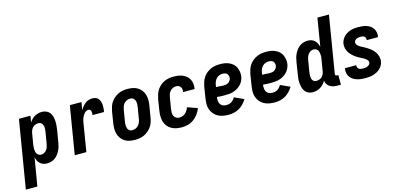

<svg xmlns="http://www.w3.org/2000/svg" viewBox="-113 -1265 4191 2011"><g transform="rotate(-15 1983.0 -260.0)"><path d="M-34 215 88 -520H213L201 -450Q212 -467 227 -482.5Q242 -498 260 -508Q278 -518 298.5 -523Q319 -528 338 -528Q364 -528 386.5 -518Q409 -508 423 -489Q437 -470 443 -446.5Q449 -423 450.5 -398Q452 -373 449.5 -347.5Q447 -322 443 -297L423 -177Q419 -155 413.5 -133Q408 -111 397.5 -90.5Q387 -70 373 -51Q359 -32 340 -18.5Q321 -5 298.5 1.5Q276 8 254 8Q232 8 212.5 1.5Q193 -5 178 -19Q163 -33 154 -51.5Q145 -70 142 -90L91 215ZM219 -97Q235 -97 251 -106Q267 -115 277.5 -129.5Q288 -144 293 -160.5Q298 -177 301 -194L321 -314Q323 -326 324 -338Q325 -350 324.5 -362Q324 -374 320.5 -385Q317 -396 310.5 -405Q304 -414 293 -418.5Q282 -423 270 -423Q255 -423 239 -417Q223 -411 211 -399Q199 -387 192.5 -371.5Q186 -356 183 -341L163 -221Q161 -207 160 -193.5Q159 -180 159.5 -167Q160 -154 163.5 -141Q167 -128 174.5 -118Q182 -108 193.5 -102.5Q205 -97 219 -97Z M554 0 640 -520H766L752 -434Q762 -453 775.5 -470.5Q789 -488 806.5 -501.5Q824 -515 844.5 -521.5Q865 -528 885 -528Q905 -528 922 -521.5Q939 -515 950 -501Q961 -487 966.5 -469.5Q972 -452 973 -433.5Q974 -415 972.5 -396Q971 -377 968 -358H842Q844 -368 844.5 -378.5Q845 -389 842.5 -399Q840 -409 833 -416Q826 -423 816 -423Q803 -423 790.5 -416.5Q778 -410 768.5 -399Q759 -388 752.5 -376Q746 -364 741.5 -351Q737 -338 734 -325Q731 -312 729 -299L680 0Z M1206 8Q1176 8 1147.5 2Q1119 -4 1095.5 -19Q1072 -34 1056 -56.5Q1040 -79 1032.5 -106.5Q1025 -134 1025.5 -164Q1026 -194 1031 -223L1050 -343Q1055 -368 1063 -393Q1071 -418 1086 -440Q1101 -462 1122 -479.5Q1143 -497 1167 -508.5Q1191 -520 1216.5 -524Q1242 -528 1267 -528Q1297 -528 1325.5 -522Q1354 -516 1377.5 -501Q1401 -486 1417.5 -463.5Q1434 -441 1441.5 -413.5Q1449 -386 1448.5 -356Q1448 -326 1443 -297L1423 -177Q1419 -152 1411 -127Q1403 -102 1387.5 -80Q1372 -58 1351.5 -40.5Q1331 -23 1307 -11.5Q1283 0 1257 4Q1231 8 1206 8ZM1208 -97Q1226 -97 1243 -105Q1260 -113 1272.5 -127Q1285 -141 1291.5 -158.5Q1298 -176 1301 -194L1321 -314Q1323 -326 1324 -338.5Q1325 -351 1324 -363Q1323 -375 1319 -386Q1315 -397 1307.5 -406Q1300 -415 1289 -419Q1278 -423 1266 -423Q1248 -423 1230.5 -415Q1213 -407 1200.5 -393Q1188 -379 1182 -361.5Q1176 -344 1173 -326L1153 -206Q1151 -194 1150 -181.5Q1149 -169 1150 -157Q1151 -145 1154.5 -134Q1158 -123 1165.5 -114Q1173 -105 1184.5 -101Q1196 -97 1208 -97Z M1716 8Q1685 8 1656 2.5Q1627 -3 1602 -17.5Q1577 -32 1559.5 -54.5Q1542 -77 1534 -104.5Q1526 -132 1526 -162.5Q1526 -193 1531 -223L1550 -343Q1555 -368 1563 -392.5Q1571 -417 1585.5 -439Q1600 -461 1620.5 -479Q1641 -497 1665 -508Q1689 -519 1714 -523.5Q1739 -528 1764 -528Q1790 -528 1815 -524.5Q1840 -521 1863 -511.5Q1886 -502 1904.5 -486.5Q1923 -471 1934 -449.5Q1945 -428 1948 -402.5Q1951 -377 1947 -351L1946 -345H1822V-348Q1825 -362 1822.5 -376.5Q1820 -391 1812.5 -402Q1805 -413 1792 -418Q1779 -423 1764 -423Q1747 -423 1729.5 -415Q1712 -407 1699.5 -392.5Q1687 -378 1681.5 -361Q1676 -344 1673 -326L1653 -206Q1650 -187 1650 -168Q1650 -149 1657.5 -132.5Q1665 -116 1681 -106.5Q1697 -97 1716 -97Q1733 -97 1750 -103Q1767 -109 1780.5 -121Q1794 -133 1803.5 -148.5Q1813 -164 1819 -181L1835 -176L1928 -143Q1916 -111 1895 -82Q1874 -53 1845.5 -32Q1817 -11 1783 -1.5Q1749 8 1716 8Z M2222 8Q2191 8 2161 2.5Q2131 -3 2106 -17Q2081 -31 2062.5 -53.5Q2044 -76 2034.5 -103.5Q2025 -131 2025.5 -162Q2026 -193 2031 -223L2050 -343Q2055 -368 2063 -393Q2071 -418 2086 -440.5Q2101 -463 2122.5 -480.5Q2144 -498 2168.5 -509Q2193 -520 2218 -524Q2243 -528 2268 -528Q2295 -528 2320.5 -524Q2346 -520 2368.5 -509.5Q2391 -499 2409.5 -482.5Q2428 -466 2438 -443.5Q2448 -421 2452 -395.5Q2456 -370 2452 -344Q2448 -321 2437.5 -299.5Q2427 -278 2410 -260.5Q2393 -243 2372.5 -230.5Q2352 -218 2329 -211Q2306 -204 2284 -202Q2262 -200 2239 -200Q2217 -200 2194.5 -200.5Q2172 -201 2150 -204Q2147 -184 2148.5 -164.5Q2150 -145 2158.5 -129Q2167 -113 2185 -104.5Q2203 -96 2223 -96Q2237 -96 2251.5 -99Q2266 -102 2279 -110Q2292 -118 2302.5 -130Q2313 -142 2320 -155L2423 -108Q2407 -82 2385.5 -59Q2364 -36 2337 -20.5Q2310 -5 2280.5 1.5Q2251 8 2222 8ZM2252 -302Q2265 -302 2278 -305Q2291 -308 2302 -315.5Q2313 -323 2321 -334.5Q2329 -346 2331 -359Q2333 -373 2329.5 -386Q2326 -399 2317.5 -408Q2309 -417 2296 -420.5Q2283 -424 2269 -424Q2251 -424 2233 -417Q2215 -410 2201.5 -395.5Q2188 -381 2181 -363Q2174 -345 2171 -327L2168 -307Q2178 -306 2188.5 -305.5Q2199 -305 2209.5 -304.5Q2220 -304 2230.5 -303Q2241 -302 2252 -302Z M2722 8Q2691 8 2661 2.5Q2631 -3 2606 -17Q2581 -31 2562.5 -53.5Q2544 -76 2534.5 -103.5Q2525 -131 2525.5 -162Q2526 -193 2531 -223L2550 -343Q2555 -368 2563 -393Q2571 -418 2586 -440.5Q2601 -463 2622.5 -480.5Q2644 -498 2668.5 -509Q2693 -520 2718 -524Q2743 -528 2768 -528Q2795 -528 2820.5 -524Q2846 -520 2868.5 -509.5Q2891 -499 2909.5 -482.5Q2928 -466 2938 -443.5Q2948 -421 2952 -395.5Q2956 -370 2952 -344Q2948 -321 2937.5 -299.5Q2927 -278 2910 -260.5Q2893 -243 2872.5 -230.5Q2852 -218 2829 -211Q2806 -204 2784 -202Q2762 -200 2739 -200Q2717 -200 2694.5 -200.5Q2672 -201 2650 -204Q2647 -184 2648.5 -164.5Q2650 -145 2658.5 -129Q2667 -113 2685 -104.5Q2703 -96 2723 -96Q2737 -96 2751.5 -99Q2766 -102 2779 -110Q2792 -118 2802.5 -130Q2813 -142 2820 -155L2923 -108Q2907 -82 2885.5 -59Q2864 -36 2837 -20.5Q2810 -5 2780.5 1.5Q2751 8 2722 8ZM2752 -302Q2765 -302 2778 -305Q2791 -308 2802 -315.5Q2813 -323 2821 -334.5Q2829 -346 2831 -359Q2833 -373 2829.5 -386Q2826 -399 2817.5 -408Q2809 -417 2796 -420.5Q2783 -424 2769 -424Q2751 -424 2733 -417Q2715 -410 2701.5 -395.5Q2688 -381 2681 -363Q2674 -345 2671 -327L2668 -307Q2678 -306 2688.5 -305.5Q2699 -305 2709.5 -304.5Q2720 -304 2730.5 -303Q2741 -302 2752 -302Z M3135 8Q3109 8 3087 -2Q3065 -12 3051 -31Q3037 -50 3031 -73.5Q3025 -97 3023 -122Q3021 -147 3023.5 -172.5Q3026 -198 3031 -223L3050 -343Q3054 -365 3059.5 -387Q3065 -409 3075.5 -429.5Q3086 -450 3100.5 -469Q3115 -488 3134 -501.5Q3153 -515 3175 -521.5Q3197 -528 3219 -528Q3241 -528 3261 -521.5Q3281 -515 3295.5 -501Q3310 -487 3319 -468.5Q3328 -450 3332 -430L3382 -735H3507L3405 -116Q3404 -108 3409 -102.5Q3414 -97 3421 -97H3438V8H3403Q3381 8 3360 4Q3339 0 3320.5 -11Q3302 -22 3291 -39.5Q3280 -57 3278 -79Q3267 -60 3251.5 -43Q3236 -26 3217 -14.5Q3198 -3 3176.5 2.5Q3155 8 3135 8ZM3204 -97Q3219 -97 3235 -103Q3251 -109 3263 -121Q3275 -133 3281.5 -148.5Q3288 -164 3290 -179L3310 -299Q3313 -313 3314 -326.5Q3315 -340 3314 -353Q3313 -366 3310 -379Q3307 -392 3299.5 -402Q3292 -412 3280.5 -417.5Q3269 -423 3255 -423Q3239 -423 3223 -414Q3207 -405 3196.5 -390.5Q3186 -376 3180.5 -359.5Q3175 -343 3173 -326L3153 -206Q3151 -194 3150 -182Q3149 -170 3149.5 -158Q3150 -146 3153 -135Q3156 -124 3162.5 -115Q3169 -106 3180.5 -101.5Q3192 -97 3204 -97Z M3705 8Q3681 8 3658 5.5Q3635 3 3613.5 -4Q3592 -11 3573 -23Q3554 -35 3541 -53Q3528 -71 3523 -94Q3518 -117 3522 -141Q3522 -142 3522.5 -144Q3523 -146 3524 -148H3646V-145Q3644 -133 3648.5 -122.5Q3653 -112 3662 -106Q3671 -100 3682.5 -98Q3694 -96 3706 -96Q3718 -96 3729.5 -97Q3741 -98 3752 -102.5Q3763 -107 3773 -115.5Q3783 -124 3785 -136Q3788 -150 3780.5 -161Q3773 -172 3763 -180.5Q3753 -189 3741.5 -195Q3730 -201 3718.5 -207Q3707 -213 3695.5 -219Q3684 -225 3673 -232Q3662 -239 3652 -246.5Q3642 -254 3632.5 -262.5Q3623 -271 3614.5 -280.5Q3606 -290 3598.5 -301Q3591 -312 3586 -323.5Q3581 -335 3577.5 -348Q3574 -361 3573.5 -374.5Q3573 -388 3575 -402Q3579 -422 3589 -441.5Q3599 -461 3614 -476Q3629 -491 3648 -501.5Q3667 -512 3687 -518Q3707 -524 3727.5 -526Q3748 -528 3768 -528Q3791 -528 3813.5 -525.5Q3836 -523 3857.5 -516Q3879 -509 3897 -496.5Q3915 -484 3927 -466Q3939 -448 3943 -425.5Q3947 -403 3944 -380Q3943 -378 3943 -376.5Q3943 -375 3941 -373H3819L3820 -375Q3822 -386 3818.5 -396.5Q3815 -407 3807 -413Q3799 -419 3789 -421.5Q3779 -424 3768 -424Q3757 -424 3746 -422.5Q3735 -421 3725 -417Q3715 -413 3706.5 -404.5Q3698 -396 3696 -385Q3694 -371 3701 -359.5Q3708 -348 3718 -340Q3728 -332 3739.5 -325.5Q3751 -319 3762.5 -313.5Q3774 -308 3785.5 -301.5Q3797 -295 3807.5 -288Q3818 -281 3829 -273.5Q3840 -266 3849 -257.5Q3858 -249 3867 -239.5Q3876 -230 3882.5 -219.5Q3889 -209 3894.5 -197Q3900 -185 3903.5 -172Q3907 -159 3908 -145.5Q3909 -132 3906 -118Q3903 -98 3892 -78Q3881 -58 3864.5 -43Q3848 -28 3828.5 -18Q3809 -8 3788.5 -2Q3768 4 3747 6Q3726 8 3705 8Z"/></g></svg>

Font: Iosevka Curly Extrabold
Style: Italic
Weight: 800
Italic angle: -9°
Monospace: yes
Designer: Belleve Invis
Foundry: Belleve Invis
Version: Version 22.1.2; ttfautohint (v1.8.4)